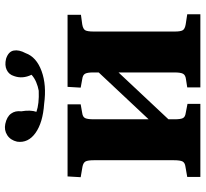

<svg xmlns="http://www.w3.org/2000/svg" viewBox="-46 -752 799 746"><g transform="rotate(-90 353.0 -379.5)"><path d="M38 0V-51L78 -58Q93 -60 98 -69Q103 -78 103 -105V-412Q103 -438 98 -446.5Q93 -455 78 -458L37 -465L40 -516H320V-465L286 -459Q271 -457 266.5 -447.5Q262 -438 262 -414V-201L444 -395V-417Q444 -439 439 -448Q434 -457 418 -459L385 -465L388 -516H668V-464L631 -459Q613 -456 608 -447.5Q603 -439 603 -415V-99Q603 -77 608 -68.5Q613 -60 631 -57L670 -51V0H386V-51L418 -56Q434 -58 439 -67.5Q444 -77 444 -100V-318L262 -124V-100Q262 -77 266.5 -68Q271 -59 286 -57L322 -50V0ZM322 -607Q249 -612 209 -640.5Q169 -669 175 -712Q181 -738 200.5 -750.5Q220 -763 244 -758Q272 -752 284 -735.5Q296 -719 293 -696Q299 -660 291 -637Q322 -626 373 -628Q390 -631 406.5 -638Q423 -645 435 -656Q418 -691 430 -724Q436 -744 454 -752.5Q472 -761 497 -755Q525 -746 529 -725.5Q533 -705 519 -679Q504 -637 449.5 -617Q395 -597 322 -607Z"/></g></svg>

Font: Literata 36pt
Style: Bold
Weight: 700
Designer: Latin by Veronika Burian and Jose Scaglione. Greek by Irene Vlachou. Cyrillic by Vera Evstafieva.
Foundry: TypeTogether
Version: Version 3.002